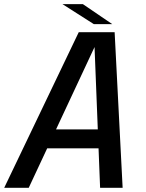

<svg xmlns="http://www.w3.org/2000/svg" viewBox="-41 -892 694 912"><path d="M-21 0 333 -739H503.5L541.5 0H434.5L408 -670.5H409L95.5 0ZM134 -187.5 151.5 -277.5H488L470 -187.5ZM492 -777.5H404.5L255.5 -872.5H352.5Z"/></svg>

Font: Epilogue Medium
Style: Italic
Weight: 500
Italic angle: -12°
Designer: Tyler Finck
Foundry: Etcetera Type Co
Version: Version 2.112